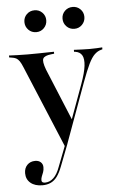

<svg xmlns="http://www.w3.org/2000/svg" viewBox="-56 -650 547 882"><g transform="rotate(-5 217.5 -209.0)"><path d="M222.6 25 63.7 -355.6Q56.5 -373.4 49.6 -383.5Q42.7 -393.5 34.3 -398Q25.8 -402.4 12.9 -404L2.4 -405.6V-414.5Q19.4 -413.7 41.1 -412.9Q62.9 -412.1 86.3 -412.1H91.1Q116.9 -412.1 139.5 -412.5Q162.1 -412.9 179.8 -413.3Q197.6 -413.7 209.7 -413.7V-404.8L196 -403.2Q165.3 -400 158.5 -387.1Q151.6 -374.2 166.1 -335.5L266.1 -93.5L259.7 -84.7L321.8 -254.8Q340.3 -305.6 344 -337.5Q347.6 -369.4 338.3 -385.5Q329 -401.6 308.1 -404.8L301.6 -405.6V-414.5Q320.2 -413.7 339.1 -412.9Q358.1 -412.1 373.4 -412.1Q391.9 -412.1 406 -412.9Q420.2 -413.7 432.3 -414.5V-405.6L424.2 -403.2Q409.7 -399.2 396 -386.3Q382.3 -373.4 368.1 -344.4Q354 -315.3 334.7 -262.9L229.8 25ZM104 192.7Q69.4 192.7 49.2 175.8Q29 158.9 29 130.6Q29 107.3 43.1 92.7Q57.3 78.2 79.8 78.2Q96 78.2 105.6 87.1Q115.3 96 115.3 110.5Q115.3 123.4 111.7 133.1Q108.1 142.7 104.4 151.6Q100.8 160.5 100.8 169.4Q100.8 181.5 116.9 181.5Q138.7 181.5 156 164.9Q173.4 148.4 185.5 114.5L226.6 8.1L234.7 12.1L195.2 114.5Q184.7 141.9 172.2 159.3Q159.7 176.6 142.7 184.7Q125.8 192.7 104 192.7ZM312.9 -510.5Q291.1 -510.5 276.6 -525.4Q262.1 -540.3 262.1 -561.3Q262.1 -582.3 276.6 -596.8Q291.1 -611.3 312.9 -611.3Q333.9 -611.3 348.4 -596.8Q362.9 -582.3 362.9 -561.3Q362.9 -540.3 348.4 -525.4Q333.9 -510.5 312.9 -510.5ZM137.1 -510.5Q115.3 -510.5 100.8 -525.4Q86.3 -540.3 86.3 -561.3Q86.3 -582.3 100.8 -596.8Q115.3 -611.3 137.1 -611.3Q158.1 -611.3 172.6 -596.8Q187.1 -582.3 187.1 -561.3Q187.1 -540.3 172.6 -525.4Q158.1 -510.5 137.1 -510.5Z"/></g></svg>

Font: Playfair 144pt SemiCondensed Medium
Style: Regular
Weight: 500
Width: 4
Designer: Claus Eggers Sørensen
Foundry: Claus Eggers Sørensen
Version: Version 2.203